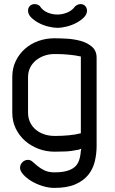

<svg xmlns="http://www.w3.org/2000/svg" viewBox="-20 -741 560 938"><path d="M260 -670Q285 -670 309 -680Q333 -690 347 -710Q360 -721 373 -721Q388 -721 396.5 -711.5Q405 -702 405 -689Q405 -671 390 -656Q375 -641 353.5 -629.5Q332 -618 306.5 -611.5Q281 -605 260 -605Q242 -605 217 -611Q192 -617 170 -628.5Q148 -640 132.5 -655.5Q117 -671 117 -689Q117 -703 126 -712Q135 -721 149 -721Q163 -721 174 -712Q188 -690 211.5 -680Q235 -670 260 -670ZM375 -465Q348 -471 316 -474Q284 -477 258 -477H246Q220 -477 197 -469Q174 -461 156 -446.5Q138 -432 127.5 -411Q117 -390 117 -364V-191Q117 -164 127.5 -142.5Q138 -121 156 -106.5Q174 -92 197 -84.5Q220 -77 246 -77H256Q283 -77 316 -80Q349 -83 375 -90ZM452 -28Q452 11 443 48Q434 85 411 113.5Q388 142 348 159.5Q308 177 246 177Q217 177 187 167.5Q157 158 133 143.5Q109 129 93.5 111.5Q78 94 78 79Q78 63 89.5 51.5Q101 40 117 40Q129 40 139.5 49.5Q150 59 164 70.5Q178 82 197.5 91.5Q217 101 246 101Q281 101 305 94.5Q329 88 344 75.5Q359 63 366 43Q373 23 375 -4L377 -15Q375 -14 371.5 -12.5Q368 -11 366 -10Q327 -2 297.5 -1Q268 0 246 0Q205 0 168 -14Q131 -28 102.5 -53Q74 -78 57 -113Q40 -148 40 -191V-364Q40 -408 57 -443Q74 -478 102.5 -503Q131 -528 168 -541Q205 -554 246 -554Q271 -554 306.5 -552Q342 -550 374.5 -541Q407 -532 429.5 -512.5Q452 -493 452 -459Z"/></svg>

Font: VDS Compensated
Style: Light
Weight: 300
Designer: artmaker
Foundry: artmaker
Version: Version 1.000 2012 initial release